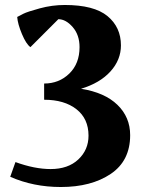

<svg xmlns="http://www.w3.org/2000/svg" viewBox="-20 -735 586 770"><path d="M21 -26 42 -85Q119 -57 183 -57Q253 -57 294 -95.5Q335 -134 335 -191Q335 -259 286.5 -297Q238 -335 157 -335V-400Q217 -400 258 -440Q299 -480 299 -546Q299 -595 271.5 -626.5Q244 -658 214 -658L102 -546Q85 -558 68 -598.5Q51 -639 49 -667Q58 -672 74 -680Q90 -688 139.5 -701.5Q189 -715 240 -715Q357 -715 411 -670.5Q465 -626 465 -553Q465 -495 423 -448.5Q381 -402 305 -379Q400 -364 451 -314.5Q502 -265 502 -193Q502 -90 424 -37.5Q346 15 224 15Q114 15 21 -26Z"/></svg>

Font: Volkhov
Style: Bold
Weight: 700
Designer: Cyreal (www.cyreal.org)
Foundry: Cyreal (www.cyreal.org)
Version: Version 1.010